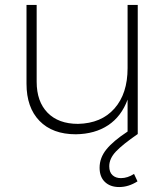

<svg xmlns="http://www.w3.org/2000/svg" viewBox="-20 -541 680 775"><path d="M421 130Q421 154 434 166Q447 178 468 178Q495 178 521 161L535 191Q499 214 461 214Q425 214 403.5 193.5Q382 173 382 136Q382 96 409.5 62Q437 28 495 -10V-139Q470 -71 416.5 -35.5Q363 0 286 1Q192 1 139.5 -53Q87 -107 87 -203V-521H128V-211Q128 -131 172 -86Q216 -41 295 -41Q389 -43 442 -103Q495 -163 495 -266V-521H536V0Q475 42 448 70.5Q421 99 421 130Z"/></svg>

Font: Argentum Sans ExtraLight
Style: Regular
Weight: 275
Designer: Julieta Ulanovsky (Modified by Cristiano Sobral)
Foundry: Julieta Ulanovsky
Version: Version 1.000; ttfautohint (v1.5.65-e2d9)